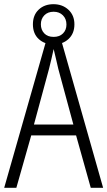

<svg xmlns="http://www.w3.org/2000/svg" viewBox="-20 -947 512 916"><path d="M413 -51 343 -301H129L58 -51H0L204 -766H269L472 -51ZM258 -619Q253 -642 247 -666.5Q241 -691 236 -713Q231 -690 225.5 -666.5Q220 -643 214 -619L142 -353H330ZM236 -735Q193 -735 165 -760.5Q137 -786 137 -831Q137 -875 164.5 -901Q192 -927 235 -927Q278 -927 306.5 -900.5Q335 -874 335 -831Q335 -787 307 -761Q279 -735 236 -735ZM236 -771Q264 -771 280.5 -787.5Q297 -804 297 -830Q297 -857 280 -874Q263 -891 236 -891Q208 -891 191.5 -874Q175 -857 175 -831Q175 -805 191 -788Q207 -771 236 -771Z"/></svg>

Font: Noto Sans Tamil UI Condensed Light
Style: Regular
Weight: 300
Width: 3
Designer: Jelle Bosma - Monotype Design Team
Foundry: Monotype Imaging Inc.
Version: Version 2.004; ttfautohint (v1.8.4.7-5d5b)